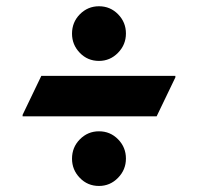

<svg xmlns="http://www.w3.org/2000/svg" viewBox="-20 -682 645 626"><path d="M114.7 -434.6H551.8V-429.7L490.7 -302.7H53.7V-307.6ZM302.7 -483.4Q265.6 -483.4 240.2 -509.8Q214.8 -536.1 214.8 -572.3Q214.8 -609.4 240.2 -635.3Q266.1 -661.6 302.7 -661.6Q339.4 -661.6 365 -635.5Q390.6 -609.4 390.6 -572.8Q390.6 -536.1 364.7 -509.8Q338.9 -483.4 302.7 -483.4ZM302.7 -75.7Q265.6 -75.7 240.2 -102.1Q214.8 -128.4 214.8 -164.6Q214.8 -201.7 240.2 -227.5Q266.1 -253.9 302.7 -253.9Q339.4 -253.9 365 -227.8Q390.6 -201.7 390.6 -165Q390.6 -128.4 364.7 -102.1Q338.9 -75.7 302.7 -75.7Z"/></svg>

Font: Nova Round
Style: Bold
Weight: 700
Designer: Wojciech Kalinowski "wmk69" (wmk69@o2.pl)
Foundry: Wojciech Kalinowski "wmk69" (wmk69@o2.pl)
Version: Version 3.1.0; 2021-05-23